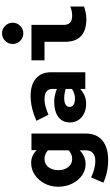

<svg xmlns="http://www.w3.org/2000/svg" viewBox="372 -1210 1057 1840"><g transform="rotate(-90 900.0 -289.5)"><path d="M284 219Q226 219 171.5 207Q117 195 70 173L120 56Q163 76 202 86Q241 96 278 96Q380 96 380 1V-54Q355 -28 320.5 -12.5Q286 3 248 3Q188 3 138.5 -32.5Q89 -68 60 -127.5Q31 -187 31 -259Q31 -332 62 -390.5Q93 -449 145 -484Q197 -519 260 -519Q295 -519 326.5 -505Q358 -491 382 -465V-516H541V3Q541 107 475 163Q409 219 284 219ZM298 -126Q323 -126 343 -135Q363 -144 380 -160V-358Q363 -374 342 -382.5Q321 -391 298 -391Q265 -391 240.5 -374Q216 -357 203 -327Q190 -297 190 -258Q190 -220 203.5 -190Q217 -160 241 -143Q265 -126 298 -126Z M825 8Q773 8 732.5 -12Q692 -32 669.5 -67Q647 -102 647 -148Q647 -196 671 -229.5Q695 -263 740 -280.5Q785 -298 848 -298Q876 -298 905 -292Q934 -286 968 -272V-316Q968 -354 943 -372.5Q918 -391 866 -391Q837 -391 801.5 -381.5Q766 -372 721 -353L663 -468Q728 -497 786.5 -510.5Q845 -524 902 -524Q1009 -524 1068.5 -473Q1128 -422 1128 -330V0H968V-49Q934 -19 900 -5.5Q866 8 825 8ZM796 -151Q796 -126 817 -112.5Q838 -99 875 -99Q901 -99 924.5 -106.5Q948 -114 968 -128V-189Q946 -195 923.5 -198.5Q901 -202 879 -202Q840 -202 818 -189Q796 -176 796 -151Z M1501 -594Q1459 -594 1429 -624Q1399 -654 1399 -696Q1399 -738 1429 -768Q1459 -798 1501 -798Q1543 -798 1573 -768Q1603 -738 1603 -696Q1603 -654 1573 -624Q1543 -594 1501 -594ZM1637 10Q1530 10 1475 -41Q1420 -92 1420 -192V-391H1242V-516H1582V-209Q1582 -166 1603 -146Q1624 -126 1670 -126Q1692 -126 1712.5 -130Q1733 -134 1758 -144V-13Q1742 -5 1706 2.5Q1670 10 1637 10Z"/></g></svg>

Font: Red Hat Mono
Style: Regular
Weight: 300
Monospace: yes
Designer: Pentagram, MCKL
Foundry: Pentagram, MCKL
Version: Version 1.023